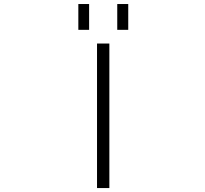

<svg xmlns="http://www.w3.org/2000/svg" viewBox="-20 -952 1040 973"><path d="M471.7 1V-731.4H534.2V1ZM377 -800.8V-931.6H431.6V-800.8ZM574.2 -800.8V-931.6H629.9V-800.8Z"/></svg>

Font: GenEi Gothic M Light
Style: Regular
Weight: 300
Designer: o_tamon (Modified); [Source Han Sans]
Ryoko NISHIZUKA  (kana & ideographs); Paul D. Hunt (Latin, Greek & Cyrillic); Wenl
Version: Version 1.1a;Original Version 1.004